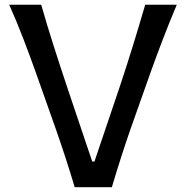

<svg xmlns="http://www.w3.org/2000/svg" viewBox="-20 -776 771 796"><path d="M289.6 0Q272.9 -56.6 252 -120.8Q231 -185.1 211.9 -239.7L127.9 -477.1Q106.4 -537.6 77.4 -613.5Q48.3 -689.5 18.1 -756.3H150.9Q173.8 -675.3 202.9 -584.5Q231.9 -493.7 258.8 -413.6L362.3 -106.4H371.6L476.1 -415.5Q503.4 -497.1 530.8 -585.7Q558.1 -674.3 582 -756.3H712.9Q684.6 -689.9 655.8 -614.7Q627 -539.6 605 -478L520.5 -239.3Q501.5 -184.6 481.2 -121.3Q460.9 -58.1 443.8 0Z"/></svg>

Font: Pinar-DS1-FD Medium
Style: Regular
Weight: 500
Designer: Amin Abedi
Version: Version 3.000